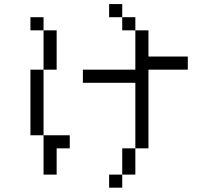

<svg xmlns="http://www.w3.org/2000/svg" viewBox="-20 -832 1040 915"><path d="M312.5 -125V-187.5H187.5V0H250Q250 0 250 -125ZM875 -500V-562.5H687.5Q687.5 -562.5 687.5 -687.5H625V-500H375V-437.5H625V-125H562.5Q562.5 -125 562.5 0H500V62.5H562.5V0H625Q625 0 625 -125H687.5Q687.5 -125 687.5 -500ZM187.5 -187.5V-500H125V-187.5ZM187.5 -500H250V-687.5H187.5ZM187.5 -687.5V-750H125V-687.5ZM625 -687.5V-750H562.5V-687.5ZM562.5 -750V-812.5H500V-750Z"/></svg>

Font: Unifont
Style: Regular
Weight: 500
Version: Version 13.0.05